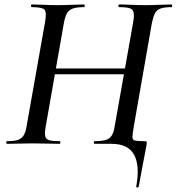

<svg xmlns="http://www.w3.org/2000/svg" viewBox="-20 -645 792 861"><path d="M181 -312 185 -338H579L574 -312ZM100 -83 182 -546Q190 -590 179.5 -601.5Q169 -613 123 -613Q119 -613 119 -619Q119 -625 123 -625Q146 -625 175.5 -623.5Q205 -622 235 -622Q274 -622 304 -623.5Q334 -625 356 -625Q360 -625 360 -619Q360 -613 356 -613Q324 -613 306 -606.5Q288 -600 279.5 -584Q271 -568 266 -539L185 -78Q180 -50 182.5 -35.5Q185 -21 200 -16.5Q215 -12 247 -12Q251 -12 251 -6Q251 0 247 0Q222 0 193 -1Q164 -2 126 -2Q94 -2 64.5 -1Q35 0 12 0Q8 0 8 -6Q8 -12 12 -12Q45 -12 61.5 -18Q78 -24 87 -39.5Q96 -55 100 -83ZM480 0H404Q401 0 401 -6Q401 -12 404 -12Q438 -12 456 -18Q474 -24 482.5 -39.5Q491 -55 495 -83L577 -544Q582 -573 579.5 -588Q577 -603 562 -608Q547 -613 514 -613Q511 -613 511 -619Q511 -625 514 -625Q538 -625 566.5 -623.5Q595 -622 633 -622Q666 -622 696.5 -623.5Q727 -625 750 -625Q752 -625 752 -619Q752 -613 750 -613Q718 -613 700.5 -607Q683 -601 675 -585.5Q667 -570 661 -541L580 -78Q574 -44 574 -30.5Q574 -17 586 -14.5Q598 -12 627 -12Q636 -12 637.5 -9.5Q639 -7 637 5Q635 19 631 38Q627 57 620.5 92.5Q614 128 602 192Q601 196 595.5 195.5Q590 195 591 191Q608 99 581.5 49.5Q555 0 480 0Z"/></svg>

Font: Cormorant SemiBold
Style: Italic
Weight: 600
Italic angle: -10°
Designer: Christian Thalmann (Catharsis Fonts)
Foundry: Catharsis Fonts
Version: Version 4.000